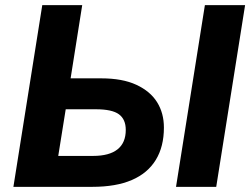

<svg xmlns="http://www.w3.org/2000/svg" viewBox="-20 -725 971 745"><path d="M32 0 144 -705H299L254 -421H373Q455 -421 509 -396Q563 -371 589.5 -328.5Q616 -286 616 -230Q616 -156 584.5 -104.5Q553 -53 491.5 -26.5Q430 0 338 0ZM206 -120H341Q404 -120 436 -145.5Q468 -171 468 -221Q468 -262 441.5 -281.5Q415 -301 352 -301H235ZM663 0 775 -705H931L819 0Z"/></svg>

Font: Nunito Sans 12pt ExtraBold
Style: Italic
Weight: 800
Italic angle: -9°
Designer: Vernon Adams
Foundry: Vernon Adams
Version: Version 3.101;gftools[0.9.27]